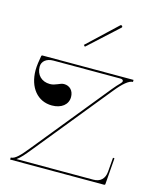

<svg xmlns="http://www.w3.org/2000/svg" viewBox="-113 -837 757 917"><g transform="rotate(15 265.0 -378.5)"><path d="M223.5 -620 230.5 -613 377 -747C380 -750 377.5 -754 376 -755.5C374.5 -757 370.5 -758.5 367.5 -755.5ZM45.5 -520C42.5 -520 40.5 -517.5 40.5 -515.5C36.5 -493 32 -466.5 32 -444.5C32 -358.5 79.5 -301 150.5 -301C197.5 -301 229 -326 229 -363.5C229 -394.5 209.5 -415 181 -415C161 -415 143 -397.5 115 -397.5C74 -397.5 46.5 -424.5 46.5 -465.5C46.5 -492 69 -510 102.5 -510H434C442.5 -510 448 -506.5 448 -501C448 -497.5 445.5 -493 441 -488.5C430.5 -478 419 -465.5 406.5 -450L103 -76C69 -34 46.5 -10 25.5 -10L25 0H490C492 0 495 -1.5 495 -4.5L505 -134.5L497.5 -135.5L492 -65.5C489 -29 468 -10 433.5 -10H54C72 -22.5 89.5 -43.5 111 -70L414.5 -444C449.5 -487.5 476.5 -510 496 -510V-520Z"/></g></svg>

Font: ZnikomitNo24
Style: Regular
Weight: 500
Designer: gluk
Foundry: gluk
Version: Version 0.55